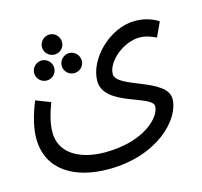

<svg xmlns="http://www.w3.org/2000/svg" viewBox="-101 -573 963 916"><g transform="rotate(-15 380.0 -115.0)"><path d="M219 -363C246 -363 268 -385 268 -412C268 -439 246 -462 219 -462C191 -462 169 -439 169 -412C169 -385 191 -363 219 -363ZM30 1C30 158 159 232 326 232C570 232 707 86 707 -14C707 -116 462 -131 462 -201C462 -264 552 -337 629 -337C660 -337 688 -326 711 -315L744 -386C726 -399 685 -419 629 -419C504 -419 382 -296 382 -188C382 -63 618 -57 618 -1C618 53 524 150 331 150C207 150 112 97 112 -6C112 -46 123 -92 144 -148L72 -176C43 -105 30 -47 30 1ZM151 -253C178 -253 200 -275 200 -302C200 -329 178 -352 151 -352C123 -352 101 -329 101 -302C101 -275 123 -253 151 -253ZM287 -253C314 -253 336 -275 336 -302C336 -329 314 -352 287 -352C259 -352 237 -329 237 -302C237 -275 259 -253 287 -253Z"/></g></svg>

Font: Noto Sans Arabic
Style: Regular
Weight: 400
Designer: Monotype Design Team, Nadine Chahine, Nizar Qandah and Khaled Hosny
Foundry: Monotype Imaging Inc.
Version: Version 2.012